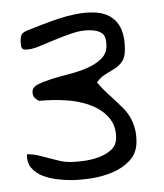

<svg xmlns="http://www.w3.org/2000/svg" viewBox="-20 -424 268 313"><path d="M23.8 -172.6Q33.5 -172.6 42.5 -170.6Q51.4 -168.5 59.8 -166.2Q68.2 -163.9 76.9 -161.9Q85.6 -159.9 94.8 -159.9Q103.5 -159.9 116.5 -161.7Q129.5 -163.4 141.3 -167.8Q153 -172.1 161.2 -179.7Q169.3 -187.4 169.3 -199.6Q169.3 -214.8 162.7 -225.5Q156.1 -236.2 145.3 -243.3Q134.6 -250.5 121.1 -254.5Q107.6 -258.6 93.8 -259.9Q80 -261.2 67 -260.9Q53.9 -260.6 43.7 -259.6Q37.6 -262.7 35.3 -266Q33 -269.3 33 -274.4Q33 -282 42.2 -286.6Q51.4 -291.2 64.4 -295.3Q77.4 -299.3 93.3 -303.4Q109.1 -307.5 122.4 -313.3Q135.6 -319.2 144.6 -327.8Q153.5 -336.5 153.5 -349.2Q153.5 -364.5 146.6 -369.6Q139.7 -374.7 125.9 -374.7Q112.1 -374.7 97.9 -369.8Q83.6 -365 69.5 -359.1Q55.5 -353.3 43.2 -348.2Q31 -343.1 21.3 -343.1Q18.7 -343.1 16.9 -344.4Q15.1 -345.6 14.6 -347.9Q14.1 -350.2 13.9 -352.5Q13.6 -354.8 13.6 -357.3Q13.6 -362.9 14.9 -366.8Q16.2 -370.6 23.8 -374.1Q35.6 -378.7 48.6 -383.8Q61.6 -388.9 75.4 -393.5Q89.2 -398.1 103.2 -400.9Q117.3 -403.7 130 -403.7Q144.3 -403.7 154.3 -399.6Q164.2 -395.5 170.9 -387.6Q177.5 -379.7 180.6 -368.5Q183.6 -357.3 183.6 -343.1Q183.6 -329.9 178.5 -323Q173.4 -316.1 166.5 -311.8Q159.6 -307.5 152 -302.9Q144.3 -298.3 138.2 -289.7Q144.8 -281.5 152.2 -274.6Q159.6 -267.8 166.8 -261.2Q173.9 -254.5 180.6 -247.9Q187.2 -241.3 192.1 -233.2Q196.9 -225 199.7 -215.1Q202.5 -205.2 202.5 -193Q202.5 -174.1 191 -161.9Q179.5 -149.7 162.9 -142.8Q146.4 -135.9 128 -133.1Q109.6 -130.4 95.3 -130.4Q85.1 -130.4 72.6 -131.9Q60.1 -133.4 49.1 -137.7Q38.1 -142.1 31 -150.2Q23.8 -158.3 23.8 -172.6Z"/></svg>

Font: Swanky and Moo Moo
Style: Regular
Weight: 400
Designer: Kimberly Geswein
Foundry: Kimberly Geswein
Version: Version 1.002 2001